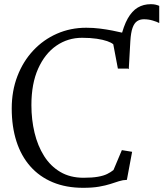

<svg xmlns="http://www.w3.org/2000/svg" viewBox="-20 -886 780 917"><path d="M595 -556 564 -573.5 556 -702.5Q570 -762 590.2 -797.8Q610.5 -833.5 637.8 -849.8Q665 -866 700 -866Q713 -866 722.8 -863.8Q732.5 -861.5 740.5 -858V-776Q729.5 -782 709.2 -788Q689 -794 667 -794Q648.5 -794 634.8 -784.8Q621 -775.5 613 -752.8Q605 -730 602.5 -689.5ZM377 11Q295.5 11 232 -15.5Q168.5 -42 124.8 -91.5Q81 -141 58.5 -211Q36 -281 36 -368Q36 -451.5 63 -522Q90 -592.5 138.5 -644.5Q187 -696.5 251.8 -725Q316.5 -753.5 392 -753.5Q425.5 -753.5 457.2 -749.5Q489 -745.5 517 -740Q545 -734.5 567.2 -729.2Q589.5 -724 603 -721.5L595 -558.5H543L521 -674.5Q512 -682.5 492 -689.5Q472 -696.5 441.8 -701Q411.5 -705.5 372 -705.5Q304 -705.5 249.2 -667.8Q194.5 -630 162.2 -558.2Q130 -486.5 130 -384Q130 -314.5 145 -252Q160 -189.5 190.5 -141Q221 -92.5 268 -64.8Q315 -37 379 -37Q420.5 -37 447.5 -41.8Q474.5 -46.5 491.8 -55Q509 -63.5 522 -74L562 -169L611 -161L586 -27Q566.5 -26.5 548 -20.5Q529.5 -14.5 507 -7.2Q484.5 0 453.2 5.5Q422 11 377 11Z"/></svg>

Font: Merriweather Light
Style: Regular
Weight: 300
Designer: Eben Sorkin
Foundry: Eben Sorkin
Version: Version 2.100